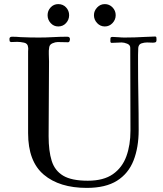

<svg xmlns="http://www.w3.org/2000/svg" viewBox="-20 -911 796 936"><path d="M743 -717Q743 -707 738 -705Q733 -703 725 -703Q718 -703 711 -703.5Q704 -704 697 -704Q683 -704 669.5 -699.5Q656 -695 654 -678Q653 -661 653 -643Q653 -625 653 -607Q653 -525 654.5 -442.5Q656 -360 656 -277Q656 -192 631 -128.5Q606 -65 550.5 -30Q495 5 403 5Q270 5 193.5 -59.5Q117 -124 117 -262V-660Q117 -665 117.5 -670.5Q118 -676 117 -680Q116 -699 97.5 -703Q79 -707 64 -707Q57 -707 49.5 -706.5Q42 -706 34 -706Q31 -706 27 -710Q26 -714 26 -721Q26 -732 39 -732Q50 -732 60 -731.5Q70 -731 80 -730Q103 -729 125 -728.5Q147 -728 169 -728Q204 -728 238.5 -730Q273 -732 308 -732Q321 -732 321 -720Q321 -716 319 -710.5Q317 -705 311 -705Q298 -705 286 -705.5Q274 -706 261 -706Q250 -706 236 -700Q222 -694 220 -681Q217 -665 218 -646.5Q219 -628 219 -611Q219 -520 218 -429Q217 -338 217 -247Q217 -175 232 -127Q247 -79 288 -54.5Q329 -30 408 -30Q485 -30 530.5 -62Q576 -94 596 -149Q616 -204 616 -274Q616 -375 615.5 -476Q615 -577 615 -678Q615 -692 600 -698Q585 -704 573 -704Q561 -704 549 -703Q537 -702 524 -702Q518 -702 518 -711Q518 -719 518.5 -725Q519 -731 529 -731Q543 -731 558 -729.5Q573 -728 587 -728Q637 -728 686 -731Q699 -731 711.5 -732Q724 -733 736 -733Q742 -733 742.5 -727Q743 -721 743 -717ZM317 -837Q317 -815 302 -798.5Q287 -782 264 -782Q242 -782 227 -798.5Q212 -815 212 -837Q212 -859 227 -875Q242 -891 264 -891Q287 -891 302 -875Q317 -859 317 -837ZM544 -837Q544 -815 528.5 -798.5Q513 -782 491 -782Q469 -782 453.5 -798.5Q438 -815 438 -837Q438 -858 453.5 -874.5Q469 -891 491 -891Q513 -891 528.5 -875Q544 -859 544 -837Z"/></svg>

Font: Kaisei Opti
Style: Regular
Weight: 400
Designer: Font-Kai, 金井和夫
Foundry: KAZUO KANAI
Version: Version 5.003